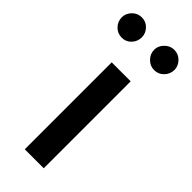

<svg xmlns="http://www.w3.org/2000/svg" viewBox="-243 -706 737 737"><g transform="rotate(45 125.0 -338.0)"><path d="M77 0V-472H180V0ZM-18 -622Q-18 -643 -2 -659.5Q14 -676 37 -676Q60 -676 75.5 -659.5Q91 -643 91 -622Q91 -599 75.5 -582.5Q60 -566 37 -566Q14 -566 -2 -582.5Q-18 -599 -18 -622ZM158 -622Q158 -643 174.5 -659.5Q191 -676 213 -676Q236 -676 252 -659.5Q268 -643 268 -622Q268 -599 252 -582.5Q236 -566 213 -566Q191 -566 174.5 -582.5Q158 -599 158 -622Z"/></g></svg>

Font: Ek Mukta Medium
Style: Regular
Weight: 500
Designer: Girish Dalvi and Yashodeep Gholap
Foundry: Ek Type
Version: Version 2.538;PS 1.002;hotconv 16.6.51;makeotf.lib2.5.65220;